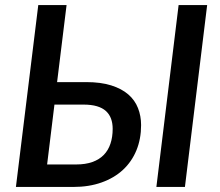

<svg xmlns="http://www.w3.org/2000/svg" viewBox="-20 -740 870 760"><path d="M281 -89Q318.5 -89 345.8 -98.8Q373 -108.5 390.8 -126.8Q408.5 -145 417.2 -171.2Q426 -197.5 426 -230Q426 -252.5 419.5 -270.2Q413 -288 399.2 -300.5Q385.5 -313 363.5 -319.5Q341.5 -326 310 -326H195.5L166.5 -89ZM321.5 -415Q379 -415 420.2 -402Q461.5 -389 487.8 -366.2Q514 -343.5 526.2 -312.2Q538.5 -281 538.5 -245Q538.5 -190 520 -145Q501.5 -100 466.8 -67.8Q432 -35.5 382.2 -17.8Q332.5 0 270 0H43L131.5 -720H243.5L206 -415ZM712 0H599L687 -720H800Z"/></svg>

Font: Lato SemiBold
Style: Italic
Weight: 600
Italic angle: -7°
Designer: Lukasz Dziedzic with Adam Twardoch and Botio Nikoltchev
Foundry: tyPoland Lukasz Dziedzic
Version: Version 2.015; 2015-08-06; http://www.latofonts.com/